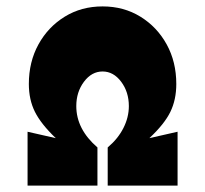

<svg xmlns="http://www.w3.org/2000/svg" viewBox="-20 -579 640 599"><path d="M66 0V-168L154 -148Q108 -192 89 -230Q70 -268 70 -317Q70 -386 100 -440.5Q130 -495 182 -527Q234 -559 300 -559Q366 -559 418 -527Q470 -495 500 -440.5Q530 -386 530 -317Q530 -268 511.5 -230Q493 -192 446 -148L534 -168V0H316V-119Q348 -146 365 -179.5Q382 -213 382 -248Q382 -292 358 -324Q334 -356 300 -356Q266 -356 242 -324Q218 -292 218 -248Q218 -176 284 -119V0Z"/></svg>

Font: Jost* Black
Style: Regular
Weight: 900
Version: Version 3.7